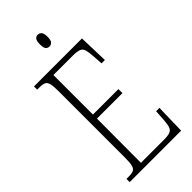

<svg xmlns="http://www.w3.org/2000/svg" viewBox="-277 -953 1013 1013"><g transform="rotate(-45 230.0 -446.5)"><path d="M34 0V-24H51Q75 -24 87 -30Q99 -36 103.5 -54Q108 -72 108 -108V-605Q108 -642 103.5 -660Q99 -678 87 -684Q75 -690 51 -690H34V-714H392L397 -548H372L369 -596Q367 -633 362 -652Q357 -671 341.5 -677.5Q326 -684 294 -684H149V-389H339V-359H149L148 -30H320Q351 -30 365.5 -36Q380 -42 385.5 -57.5Q391 -73 393 -102L397 -166H422L418 0ZM241 -805Q228 -805 220.5 -814Q213 -823 213 -849Q213 -874 220.5 -883.5Q228 -893 241 -893Q253 -893 261.5 -883.5Q270 -874 270 -849Q270 -823 261.5 -814Q253 -805 241 -805Z"/></g></svg>

Font: Noto Serif Myanmar ExtraCondensed ExtraLight
Style: Regular
Weight: 200
Width: 2
Designer: Ben Mitchell and the Monotype Design Team
Foundry: Monotype Imaging Inc.
Version: Version 2.106; ttfautohint (v1.8.4.7-5d5b)